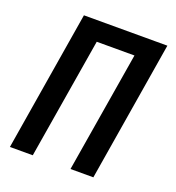

<svg xmlns="http://www.w3.org/2000/svg" viewBox="-133 -841 866 947"><g transform="rotate(20 300.0 -367.5)"><path d="M25 0 146 -735H584L463 0H343L448 -634H250L145 0Z"/></g></svg>

Font: Iosevka Curly Extended Oblique
Style: Bold
Weight: 700
Width: 7
Italic angle: -9°
Monospace: yes
Designer: Belleve Invis
Foundry: Belleve Invis
Version: Version 11.1.0; ttfautohint (v1.8.3)